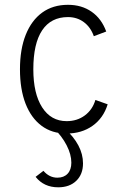

<svg xmlns="http://www.w3.org/2000/svg" viewBox="-20 -543 522 798"><path d="M256.5 12Q196 12 152.8 -20.2Q109.5 -52.5 86.2 -112.2Q63 -172 63 -255Q63 -338.5 87 -398.5Q111 -458.5 155.5 -490.8Q200 -523 262.5 -523Q319.5 -523 360.8 -494.2Q402 -465.5 421.5 -412L370 -392.5Q356.5 -430.5 328.2 -451.2Q300 -472 262.5 -472Q192 -472 155.2 -417Q118.5 -362 118.5 -255Q118.5 -154 155.2 -96.8Q192 -39.5 257 -39.5Q300.5 -39.5 332.5 -63.2Q364.5 -87 376.5 -127.5L427.5 -109.5Q410 -52.5 364.8 -20.2Q319.5 12 256.5 12ZM222 235.5Q162.5 235.5 128 192L160.5 167Q185 195.5 218.5 195.5Q245.5 195.5 261 179Q276.5 162.5 276.5 133Q276.5 99 257 61Q237.5 23 203.5 -10H248Q325 60 325 136Q325 181.5 297 208.5Q269 235.5 222 235.5Z"/></svg>

Font: Overpass ExtraLight
Style: Regular
Weight: 250
Designer: Delve Withrington, Dave Bailey, Thomas Jockin
Foundry: Delve Fonts LLC
Version: Version 4.000